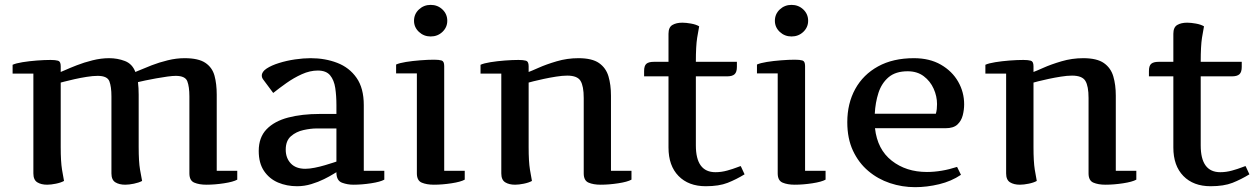

<svg xmlns="http://www.w3.org/2000/svg" viewBox="-20 -756 5212 795"><path d="M554.2 -147Q554.2 -86.9 559.8 -53.7Q565.4 -20.5 568.4 -6.8Q554.7 0.5 534.4 4.6Q514.2 8.8 498.5 8.8Q473.6 8.8 457.5 -1.2Q441.4 -11.2 441.4 -38.1V-356.9Q441.4 -397 432.9 -419.4Q424.3 -441.9 384.3 -441.9Q364.7 -441.9 338.6 -437.7Q312.5 -433.6 287.8 -428Q263.2 -422.4 247.1 -418.2Q231 -414.1 231.4 -414.1V-147Q231.4 -86.9 236.8 -53.7Q242.2 -20.5 245.1 -6.8Q231.9 0.5 211.4 4.6Q190.9 8.8 175.3 8.8Q150.4 8.8 134.3 -1.2Q118.2 -11.2 118.2 -38.1V-451.2H32.2V-487.8Q45.9 -494.1 73.2 -498.5Q100.6 -502.9 132.3 -505.4Q164.1 -507.8 189.5 -507.8Q209.5 -507.8 220.5 -504.6Q231.4 -501.5 231.4 -481.9V-458Q231.4 -457.5 249.8 -465.8Q268.1 -474.1 298.1 -485.8Q328.1 -497.6 363.3 -506.3Q398.4 -515.1 432.1 -515.1Q466.3 -515.1 497.1 -503.4Q527.8 -491.7 540.5 -458Q540.5 -457.5 559.3 -465.8Q578.1 -474.1 608.4 -485.8Q638.7 -497.6 674.3 -506.3Q710 -515.1 744.1 -515.1Q801.8 -515.1 830.3 -495.8Q858.9 -476.6 868.2 -442.6Q877.4 -408.7 877.4 -363.8V-48.8H962.4V-12.2Q945.8 -2.9 907.7 2.9Q869.6 8.8 834.5 8.8Q804.7 8.8 784.4 0.2Q764.2 -8.3 764.2 -38.1V-356.9Q764.2 -397 755.6 -419.4Q747.1 -441.9 707.5 -441.9Q695.3 -441.9 673.3 -439Q651.4 -436 627 -431.6Q602.5 -427.2 582 -422.9Q561.5 -418.5 551.3 -416Q554.2 -392.1 554.2 -363.8Z M1373 -43Q1373 -43.5 1359.1 -34.7Q1345.2 -25.9 1321.5 -14.2Q1297.9 -2.4 1269 6.3Q1240.2 15.1 1210 15.1Q1167.5 15.1 1131.3 -0.2Q1095.2 -15.6 1073.2 -48.1Q1051.3 -80.6 1051.3 -130.9Q1051.3 -187 1083.7 -220.7Q1116.2 -254.4 1173.3 -269.3Q1230.5 -284.2 1304.2 -284.2H1373V-320.8Q1373 -358.9 1368.2 -391.6Q1363.3 -424.3 1346.9 -444.1Q1330.6 -463.9 1295.9 -463.9Q1263.2 -463.9 1229.7 -448.7Q1196.3 -433.6 1166 -412.1Q1135.7 -390.6 1111.3 -371.1L1071.3 -424.8Q1064 -433.6 1064 -442.9Q1064 -459 1084 -472.2Q1104 -485.4 1135.3 -495.1Q1166.5 -504.9 1201.4 -510Q1236.3 -515.1 1266.1 -515.1Q1326.2 -515.1 1376.2 -495.8Q1426.3 -476.6 1456.3 -433.8Q1486.3 -391.1 1486.3 -320.8V-48.8H1571.3V-12.2Q1554.7 -2.9 1516.6 2.9Q1478.5 8.8 1442.9 8.8Q1418.9 8.8 1396.7 0.7Q1374.5 -7.3 1373 -38.1ZM1244.1 -57.1Q1261.2 -57.1 1283.2 -61.5Q1305.2 -65.9 1325.7 -72Q1346.2 -78.1 1359.6 -82.5Q1373 -86.9 1373 -86.9V-224.1H1291Q1266.6 -224.1 1236.6 -217.5Q1206.5 -210.9 1184.8 -192.1Q1163.1 -173.3 1163.1 -136.2Q1163.1 -101.6 1184.1 -79.3Q1205.1 -57.1 1244.1 -57.1Z M1694.3 -669.9Q1694.3 -697.8 1714.6 -716.8Q1734.9 -735.8 1763.2 -735.8Q1792 -735.8 1812 -716.8Q1832 -697.8 1832 -669.9Q1832 -643.1 1812 -624Q1792 -605 1763.2 -605Q1734.9 -605 1714.6 -624Q1694.3 -643.1 1694.3 -669.9ZM1819.3 -48.8H1904.3V-12.2Q1887.7 -2.9 1849.6 2.9Q1811.5 8.8 1776.4 8.8Q1746.6 8.8 1726.3 0.2Q1706.1 -8.3 1706.1 -38.1V-452.1H1620.1V-488.8Q1633.8 -495.1 1661.1 -499.5Q1688.5 -503.9 1720.2 -506.3Q1752 -508.8 1777.3 -508.8Q1797.4 -508.8 1808.3 -505.6Q1819.3 -502.4 1819.3 -482.9Z M2055.7 -451.2H1969.7V-487.8Q1983.4 -494.1 2010.7 -498.5Q2038.1 -502.9 2069.8 -505.4Q2101.6 -507.8 2127 -507.8Q2147 -507.8 2158 -504.6Q2168.9 -501.5 2168.9 -481.9V-458Q2178.7 -461.4 2210 -475.3Q2241.2 -489.3 2284.9 -502.2Q2328.6 -515.1 2375 -515.1Q2431.6 -515.1 2460.4 -494.9Q2489.3 -474.6 2499.5 -439.7Q2509.8 -404.8 2509.8 -359.9V-48.8H2594.7V-12.2Q2578.1 -2.9 2540 2.9Q2502 8.8 2466.8 8.8Q2437 8.8 2417 0.2Q2397 -8.3 2397 -38.1V-350.1Q2397 -399.4 2383.8 -421.1Q2370.6 -442.9 2328.6 -442.9Q2308.6 -442.9 2282.5 -438.7Q2256.3 -434.6 2231.2 -429.2Q2206.1 -423.8 2188.7 -419.4Q2171.4 -415 2168.9 -414.1V-147Q2168.9 -86.9 2174.3 -53.7Q2179.7 -20.5 2182.6 -6.8Q2169.4 0.5 2148.9 4.6Q2128.4 8.8 2112.8 8.8Q2087.9 8.8 2071.8 -1.2Q2055.7 -11.2 2055.7 -38.1Z M3063 -34.2Q3028.8 -13.2 2992.9 1Q2957 15.1 2902.3 15.1Q2831.1 15.1 2789.6 -27.3Q2748 -69.8 2748 -145V-439.9H2647V-461.9Q2647 -483.9 2656.5 -491.9Q2666 -500 2687 -500H2748V-616.2Q2748 -643.1 2764.2 -652.6Q2780.3 -662.1 2805.2 -662.1Q2820.8 -662.1 2841.3 -658.4Q2861.8 -654.8 2875 -647Q2872.1 -633.3 2866.7 -599.6Q2861.3 -565.9 2861.3 -500H3031.2V-479Q3031.2 -457.5 3021.7 -448.7Q3012.2 -439.9 2991.2 -439.9H2861.3V-153.8Q2861.3 -43 2942.4 -43Q2966.8 -43 2991.2 -49.8Q3015.6 -56.6 3031.7 -63Q3047.9 -69.3 3047.4 -67.9Z M3188.5 -669.9Q3188.5 -697.8 3208.7 -716.8Q3229 -735.8 3257.3 -735.8Q3286.1 -735.8 3306.2 -716.8Q3326.2 -697.8 3326.2 -669.9Q3326.2 -643.1 3306.2 -624Q3286.1 -605 3257.3 -605Q3229 -605 3208.7 -624Q3188.5 -643.1 3188.5 -669.9ZM3313.5 -48.8H3398.4V-12.2Q3381.8 -2.9 3343.8 2.9Q3305.7 8.8 3270.5 8.8Q3240.7 8.8 3220.5 0.2Q3200.2 -8.3 3200.2 -38.1V-452.1H3114.3V-488.8Q3127.9 -495.1 3155.3 -499.5Q3182.6 -503.9 3214.4 -506.3Q3246.1 -508.8 3271.5 -508.8Q3291.5 -508.8 3302.5 -505.6Q3313.5 -502.4 3313.5 -482.9Z M3488.3 -250Q3488.3 -327.6 3521.2 -387.5Q3554.2 -447.3 3616 -481.2Q3677.7 -515.1 3764.2 -515.1Q3829.1 -515.1 3875.7 -488.3Q3922.4 -461.4 3947.3 -418Q3972.2 -374.5 3972.2 -324.2Q3972.2 -301.3 3966.3 -278.3Q3960.4 -255.4 3944.1 -240.2Q3927.7 -225.1 3895 -225.1H3603Q3612.8 -137.2 3672.4 -90.6Q3731.9 -43.9 3817.9 -43.9Q3877.9 -43.9 3942.9 -64.9L3959 -32.2Q3919.4 -5.4 3868.7 6.8Q3817.9 19 3769 19Q3715.3 19 3665 2.2Q3614.7 -14.6 3575 -48.3Q3535.2 -82 3511.7 -132.3Q3488.3 -182.6 3488.3 -250ZM3855 -285.2Q3857.9 -294.9 3858.9 -304.7Q3859.9 -314.5 3859.9 -325.2Q3859.9 -357.4 3845.9 -388.7Q3832 -419.9 3804.9 -440.4Q3777.8 -460.9 3738.3 -460.9Q3688.5 -460.9 3659.4 -436.3Q3630.4 -411.6 3617.4 -371.6Q3604.5 -331.5 3602.1 -285.2Z M4146 -451.2H4060.1V-487.8Q4073.7 -494.1 4101.1 -498.5Q4128.4 -502.9 4160.2 -505.4Q4191.9 -507.8 4217.3 -507.8Q4237.3 -507.8 4248.3 -504.6Q4259.3 -501.5 4259.3 -481.9V-458Q4269 -461.4 4300.3 -475.3Q4331.5 -489.3 4375.2 -502.2Q4418.9 -515.1 4465.3 -515.1Q4522 -515.1 4550.8 -494.9Q4579.6 -474.6 4589.8 -439.7Q4600.1 -404.8 4600.1 -359.9V-48.8H4685.1V-12.2Q4668.5 -2.9 4630.4 2.9Q4592.3 8.8 4557.1 8.8Q4527.3 8.8 4507.3 0.2Q4487.3 -8.3 4487.3 -38.1V-350.1Q4487.3 -399.4 4474.1 -421.1Q4460.9 -442.9 4418.9 -442.9Q4398.9 -442.9 4372.8 -438.7Q4346.7 -434.6 4321.5 -429.2Q4296.4 -423.8 4279.1 -419.4Q4261.7 -415 4259.3 -414.1V-147Q4259.3 -86.9 4264.6 -53.7Q4270 -20.5 4272.9 -6.8Q4259.8 0.5 4239.3 4.6Q4218.8 8.8 4203.1 8.8Q4178.2 8.8 4162.1 -1.2Q4146 -11.2 4146 -38.1Z M5153.3 -34.2Q5119.1 -13.2 5083.3 1Q5047.4 15.1 4992.7 15.1Q4921.4 15.1 4879.9 -27.3Q4838.4 -69.8 4838.4 -145V-439.9H4737.3V-461.9Q4737.3 -483.9 4746.8 -491.9Q4756.3 -500 4777.3 -500H4838.4V-616.2Q4838.4 -643.1 4854.5 -652.6Q4870.6 -662.1 4895.5 -662.1Q4911.1 -662.1 4931.6 -658.4Q4952.1 -654.8 4965.3 -647Q4962.4 -633.3 4957 -599.6Q4951.7 -565.9 4951.7 -500H5121.6V-479Q5121.6 -457.5 5112.1 -448.7Q5102.5 -439.9 5081.5 -439.9H4951.7V-153.8Q4951.7 -43 5032.7 -43Q5057.1 -43 5081.5 -49.8Q5106 -56.6 5122.1 -63Q5138.2 -69.3 5137.7 -67.9Z"/></svg>

Font: Artifika
Style: Regular
Weight: 400
Designer: Yulya Zhdanova, Ivan Petrov | Cyreal.org
Foundry: Cyreal.org
Version: Version 1.102; ttfautohint (v1.8.4.7-5d5b)